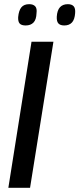

<svg xmlns="http://www.w3.org/2000/svg" viewBox="-20 -900 380 920"><path d="M20 0 131 -700H236L124 0ZM288 -778Q269 -778 260 -787.5Q251 -797 252 -820Q254 -851 267.5 -865.5Q281 -880 305 -880Q324 -880 333 -870Q342 -860 340 -837Q338 -807 325 -792.5Q312 -778 288 -778ZM103 -778Q83 -778 74.5 -787Q66 -796 67 -818Q70 -850 82.5 -865Q95 -880 120 -880Q139 -880 148.5 -870Q158 -860 155 -837Q154 -806 140.5 -792Q127 -778 103 -778Z"/></svg>

Font: Georama ExtraCondensed Thin Medium
Style: Italic
Weight: 500
Italic angle: -9°
Version: Version 1.001